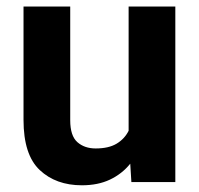

<svg xmlns="http://www.w3.org/2000/svg" viewBox="-20 -548 600 578"><path d="M375.5 0 372.1 -55.2Q347.2 -24.4 311 -7.3Q274.9 9.8 226.6 9.8Q148.4 9.8 99.6 -36.1Q50.8 -82 50.8 -187V-528.3H191.4V-186Q191.4 -139.2 212.9 -120.1Q234.4 -101.1 268.1 -101.1Q307.1 -101.1 331.1 -115.5Q355 -129.9 367.2 -154.3V-528.3H507.8V0Z"/></svg>

Font: Vazirmatn RD
Style: Bold
Weight: 700
Designer: Saber Rastikerdar
Foundry: Saber Rastikerdar
Version: Version 32.102